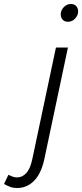

<svg xmlns="http://www.w3.org/2000/svg" viewBox="-138 -748 411 961"><path d="M166 -676Q166 -696 181 -712Q196 -728 217 -728Q234 -728 243.5 -717.5Q253 -707 253 -691Q253 -671 238 -655Q223 -639 202 -639Q185 -639 175.5 -649.5Q166 -660 166 -676ZM-118 173 -96 127Q-85 132 -75 136Q-65 140 -51 140Q-28 140 -7.5 119.5Q13 99 24 47L142 -510H202L84 48Q68 122 32 157.5Q-4 193 -51 193Q-73 193 -88 187Q-103 181 -118 173Z"/></svg>

Font: Radio Canada Condensed Light
Style: Italic
Weight: 300
Width: 3
Italic angle: -12°
Designer: Charles Daoud, Etienne Aubert Bonn, Alexandre Saumier Demers, Jacques Le Bailly
Foundry: Radio-Canada
Version: Version 2.104; ttfautohint (v1.8.4.7-5d5b);gftools[0.9.28.de